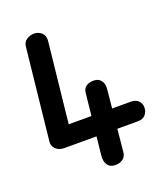

<svg xmlns="http://www.w3.org/2000/svg" viewBox="-126 -765 750 856"><g transform="rotate(-20 249.0 -337.5)"><path d="M34 -199 80 -631Q82 -654 98.5 -664.5Q115 -675 134 -675Q153 -675 168.5 -662Q184 -649 182 -624L136 -194L86 -149Q61 -149 46 -164.5Q31 -180 34 -199ZM274 0Q250 0 238.5 -17.5Q227 -35 230 -61L260 -346Q262 -369 277.5 -378.5Q293 -388 315 -387Q336 -386 347 -370.5Q358 -355 356 -332L328 -46Q327 -23 312.5 -11.5Q298 0 274 0ZM484 -197Q484 -177 471.5 -163Q459 -149 436 -149H86L94 -242H437Q459 -242 472 -228.5Q485 -215 484 -197Z"/></g></svg>

Font: Edu NSW ACT Foundation SemiBold
Style: Regular
Weight: 600
Version: Version 1.003